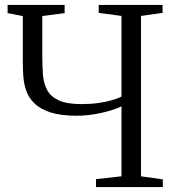

<svg xmlns="http://www.w3.org/2000/svg" viewBox="-20 -763 720 783"><path d="M475.5 -329Q437 -311.5 387 -301.2Q337 -291 293.5 -291Q228 -291 186.2 -304.5Q144.5 -318 121 -340.8Q97.5 -363.5 87.5 -391.8Q77.5 -420 75.2 -450.2Q73 -480.5 73 -508V-697.5L11 -709.5V-743H243.5V-709.5L152.5 -697.5V-535Q152.5 -494.5 155.2 -458.8Q158 -423 172.2 -396Q186.5 -369 219.5 -353.8Q252.5 -338.5 312 -338.5Q350 -338.5 381.5 -343Q413 -347.5 436.8 -354.5Q460.5 -361.5 475.5 -369V-698L382.5 -710.5V-743H643V-710.5L555 -698V-44L644 -31.5V0H371.5V-32.5L475.5 -44Z"/></svg>

Font: Merriweather 72pt Light
Style: Regular
Weight: 300
Version: Version 2.100